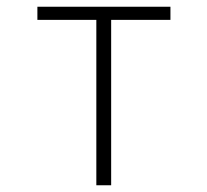

<svg xmlns="http://www.w3.org/2000/svg" viewBox="-20 -550 616 570"><path d="M266 0H310V-491H486V-530H91V-491H266Z"/></svg>

Font: Iosevka Sparkle Extralight
Style: Regular
Weight: 200
Designer: Belleve Invis
Foundry: Belleve Invis
Version: Version 4.5.0; ttfautohint (v1.8.3)